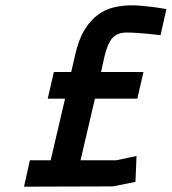

<svg xmlns="http://www.w3.org/2000/svg" viewBox="-20 -700 644 720"><path d="M582 -568Q560 -570 537 -573Q517 -575 495 -576.5Q473 -578 455 -578Q421 -578 402.5 -558.5Q384 -539 372 -489L359 -430H518L495 -330H336L282 -99H416L492 -115L488 -18L403 -1L70 0L92 -99H170L224 -330H159L182 -430H247L262 -495Q275 -552 297 -588Q319 -624 347 -644.5Q375 -665 407.5 -672.5Q440 -680 475 -680Q495 -680 517.5 -677.5Q540 -675 560 -673Q582 -669 604 -666Z"/></svg>

Font: Panefresco 800wt
Style: Italic
Weight: 800
Foundry: Campivisivi & Chank Co
Version: Version 1.001